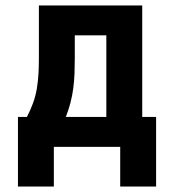

<svg xmlns="http://www.w3.org/2000/svg" viewBox="-20 -540 640 706"><path d="M422 146V0H178V146H46V-110H79Q92 -135 101.5 -161Q111 -187 115.5 -214.5Q120 -242 121.5 -269.5Q123 -297 123 -325V-520H503V-110H554V146ZM222 -110H371V-410H255V-325Q255 -298 254 -270.5Q253 -243 249.5 -216Q246 -189 239 -162Q232 -135 222 -110Z"/></svg>

Font: Iosevka SS04 XBd Ex
Style: Regular
Weight: 800
Width: 7
Monospace: yes
Designer: Belleve Invis
Foundry: Belleve Invis
Version: Version 19.0.0; ttfautohint (v1.8.4)